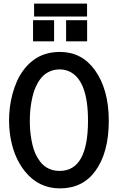

<svg xmlns="http://www.w3.org/2000/svg" viewBox="-20 -1045 662 1078"><path d="M171.4 -952.1V-1024.9H468.8V-952.1ZM351.1 -813V-931.6H469.2V-813ZM165.5 -813V-931.6H283.7V-813ZM220.7 -120.6Q258.3 -85.4 315.4 -85.4Q474.1 -85.4 474.1 -367.7Q474.1 -597.7 366.7 -645Q343.3 -655.3 314.7 -655.3Q286.1 -655.3 262 -645Q237.8 -634.8 220.9 -617.9Q204.1 -601.1 190.7 -577.1Q177.2 -553.2 169.4 -527.8Q161.6 -502.4 156.5 -473.4Q151.4 -444.3 149.4 -418.9Q147.5 -393.6 147.5 -366.9Q147.5 -340.3 149.4 -314.5Q151.4 -288.6 156.5 -259.8Q161.6 -231 169.4 -206.5Q177.2 -182.1 190.7 -159.4Q204.1 -136.7 220.7 -120.6ZM35.6 -293.5Q30.8 -330.6 30.8 -367.2Q30.8 -403.8 35.2 -440.9Q39.6 -478 49.8 -516.4Q60.1 -554.7 75.2 -588.9Q90.3 -623 113.5 -653.6Q136.7 -684.1 165.5 -706.1Q227.5 -753.4 316.4 -753.4Q438.5 -753.4 511.7 -652.8Q590.8 -543.5 590.8 -367.2Q590.8 -187.5 514.6 -84Q443.4 12.7 316.4 12.7Q195.8 12.7 118.7 -84.5Q53.2 -166.5 35.6 -293.5Z"/></svg>

Font: News Cycle
Style: Bold
Weight: 700
Version: Version 0.5.1